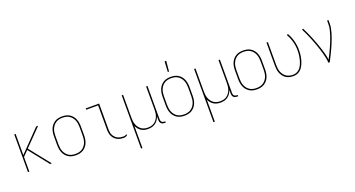

<svg xmlns="http://www.w3.org/2000/svg" viewBox="-54 -1510 4608 2492"><g transform="rotate(-20 2250.0 -264.5)"><path d="M418 0H394L177 -273L107 -202V0H88V-520H107V-228L391 -520H418L190 -287Z M750 8Q724 8 697.5 2.5Q671 -3 648.5 -17Q626 -31 609 -51.5Q592 -72 582 -96.5Q572 -121 568 -147.5Q564 -174 564 -200V-320Q564 -346 568 -372.5Q572 -399 582 -423.5Q592 -448 609 -468.5Q626 -489 648.5 -503Q671 -517 697.5 -522.5Q724 -528 750 -528Q776 -528 802.5 -522.5Q829 -517 851.5 -503Q874 -489 891 -468.5Q908 -448 918 -423.5Q928 -399 932 -372.5Q936 -346 936 -320V-200Q936 -174 932 -147.5Q928 -121 918 -96.5Q908 -72 891 -51.5Q874 -31 851.5 -17Q829 -3 802.5 2.5Q776 8 750 8ZM750 -10Q774 -10 797.5 -15Q821 -20 841.5 -33Q862 -46 877 -65Q892 -84 901 -106Q910 -128 913.5 -152Q917 -176 917 -200V-320Q917 -344 913.5 -368Q910 -392 901 -414Q892 -436 877 -455Q862 -474 841.5 -487Q821 -500 797.5 -505Q774 -510 750 -510Q726 -510 702.5 -505Q679 -500 658.5 -487Q638 -474 623 -455Q608 -436 599 -414Q590 -392 586.5 -368Q583 -344 583 -320V-200Q583 -176 586.5 -152Q590 -128 599 -106Q608 -84 623 -65Q638 -46 658.5 -33Q679 -20 702.5 -15Q726 -10 750 -10Z M1409 8Q1386 8 1363.5 4Q1341 0 1320.5 -11Q1300 -22 1284 -38.5Q1268 -55 1258 -75.5Q1248 -96 1244 -119Q1240 -142 1240 -165V-502H1075V-520H1260V-165Q1260 -145 1263 -124.5Q1266 -104 1275 -85.5Q1284 -67 1298 -52Q1312 -37 1330 -27.5Q1348 -18 1368.5 -14Q1389 -10 1409 -10Q1422 -10 1435 -14Q1448 -18 1458 -26V-8Q1448 0 1435 4Q1422 8 1409 8Z M1572 215V-520H1591V-200Q1591 -177 1594 -153.5Q1597 -130 1605.5 -108Q1614 -86 1628 -67Q1642 -48 1661 -34.5Q1680 -21 1703.5 -15.5Q1727 -10 1750 -10Q1773 -10 1796.5 -15.5Q1820 -21 1839 -34.5Q1858 -48 1872 -67Q1886 -86 1894.5 -108Q1903 -130 1906 -153.5Q1909 -177 1909 -200V-520H1928V-56Q1928 -47 1931 -38Q1934 -29 1940.5 -22.5Q1947 -16 1956 -13Q1965 -10 1974 -10H1988V8H1974Q1961 8 1948 4.5Q1935 1 1926 -8Q1917 -17 1913 -30Q1909 -43 1909 -56V-107Q1900 -82 1885 -59.5Q1870 -37 1848 -21Q1826 -5 1800 1.5Q1774 8 1747 8Q1722 8 1698 2.5Q1674 -3 1653 -16Q1632 -29 1616.5 -48.5Q1601 -68 1591 -90V215Z M2250 8Q2224 8 2197.5 2.5Q2171 -3 2148.5 -17Q2126 -31 2109 -51.5Q2092 -72 2082 -96.5Q2072 -121 2068 -147.5Q2064 -174 2064 -200V-320Q2064 -346 2068 -372.5Q2072 -399 2082 -423.5Q2092 -448 2109 -468.5Q2126 -489 2148.5 -503Q2171 -517 2197.5 -522.5Q2224 -528 2250 -528Q2276 -528 2302.5 -522.5Q2329 -517 2351.5 -503Q2374 -489 2391 -468.5Q2408 -448 2418 -423.5Q2428 -399 2432 -372.5Q2436 -346 2436 -320V-200Q2436 -174 2432 -147.5Q2428 -121 2418 -96.5Q2408 -72 2391 -51.5Q2374 -31 2351.5 -17Q2329 -3 2302.5 2.5Q2276 8 2250 8ZM2250 -10Q2274 -10 2297.5 -15Q2321 -20 2341.5 -33Q2362 -46 2377 -65Q2392 -84 2401 -106Q2410 -128 2413.5 -152Q2417 -176 2417 -200V-320Q2417 -344 2413.5 -368Q2410 -392 2401 -414Q2392 -436 2377 -455Q2362 -474 2341.5 -487Q2321 -500 2297.5 -505Q2274 -510 2250 -510Q2226 -510 2202.5 -505Q2179 -500 2158.5 -487Q2138 -474 2123 -455Q2108 -436 2099 -414Q2090 -392 2086.5 -368Q2083 -344 2083 -320V-200Q2083 -176 2086.5 -152Q2090 -128 2099 -106Q2108 -84 2123 -65Q2138 -46 2158.5 -33Q2179 -20 2202.5 -15Q2226 -10 2250 -10ZM2238 -600 2246 -744H2268L2255 -600Z M2572 215V-520H2591V-200Q2591 -177 2594 -153.5Q2597 -130 2605.5 -108Q2614 -86 2628 -67Q2642 -48 2661 -34.5Q2680 -21 2703.5 -15.5Q2727 -10 2750 -10Q2773 -10 2796.5 -15.5Q2820 -21 2839 -34.5Q2858 -48 2872 -67Q2886 -86 2894.5 -108Q2903 -130 2906 -153.5Q2909 -177 2909 -200V-520H2928V-56Q2928 -47 2931 -38Q2934 -29 2940.5 -22.5Q2947 -16 2956 -13Q2965 -10 2974 -10H2988V8H2974Q2961 8 2948 4.5Q2935 1 2926 -8Q2917 -17 2913 -30Q2909 -43 2909 -56V-107Q2900 -82 2885 -59.5Q2870 -37 2848 -21Q2826 -5 2800 1.5Q2774 8 2747 8Q2722 8 2698 2.5Q2674 -3 2653 -16Q2632 -29 2616.5 -48.5Q2601 -68 2591 -90V215Z M3250 8Q3224 8 3197.5 2.5Q3171 -3 3148.5 -17Q3126 -31 3109 -51.5Q3092 -72 3082 -96.5Q3072 -121 3068 -147.5Q3064 -174 3064 -200V-320Q3064 -346 3068 -372.5Q3072 -399 3082 -423.5Q3092 -448 3109 -468.5Q3126 -489 3148.5 -503Q3171 -517 3197.5 -522.5Q3224 -528 3250 -528Q3276 -528 3302.5 -522.5Q3329 -517 3351.5 -503Q3374 -489 3391 -468.5Q3408 -448 3418 -423.5Q3428 -399 3432 -372.5Q3436 -346 3436 -320V-200Q3436 -174 3432 -147.5Q3428 -121 3418 -96.5Q3408 -72 3391 -51.5Q3374 -31 3351.5 -17Q3329 -3 3302.5 2.5Q3276 8 3250 8ZM3250 -10Q3274 -10 3297.5 -15Q3321 -20 3341.5 -33Q3362 -46 3377 -65Q3392 -84 3401 -106Q3410 -128 3413.5 -152Q3417 -176 3417 -200V-320Q3417 -344 3413.5 -368Q3410 -392 3401 -414Q3392 -436 3377 -455Q3362 -474 3341.5 -487Q3321 -500 3297.5 -505Q3274 -510 3250 -510Q3226 -510 3202.5 -505Q3179 -500 3158.5 -487Q3138 -474 3123 -455Q3108 -436 3099 -414Q3090 -392 3086.5 -368Q3083 -344 3083 -320V-200Q3083 -176 3086.5 -152Q3090 -128 3099 -106Q3108 -84 3123 -65Q3138 -46 3158.5 -33Q3179 -20 3202.5 -15Q3226 -10 3250 -10Z M3754 8Q3728 8 3702 2.5Q3676 -3 3654 -17Q3632 -31 3615.5 -52Q3599 -73 3589 -97.5Q3579 -122 3575.5 -148Q3572 -174 3572 -200V-520H3591V-200Q3591 -176 3594.5 -152.5Q3598 -129 3606.5 -107Q3615 -85 3629.5 -66Q3644 -47 3664 -34Q3684 -21 3707 -15.5Q3730 -10 3754 -10Q3776 -10 3797.5 -17.5Q3819 -25 3836 -39.5Q3853 -54 3865 -73Q3877 -92 3885.5 -112.5Q3894 -133 3899.5 -154.5Q3905 -176 3909 -198Q3913 -220 3915 -242.5Q3917 -265 3917 -287Q3917 -348 3901 -408Q3885 -468 3854 -521L3871 -530Q3903 -475 3919.5 -412.5Q3936 -350 3936 -287Q3936 -263 3934 -239Q3932 -215 3927.5 -191Q3923 -167 3916.5 -144Q3910 -121 3900 -99Q3890 -77 3876.5 -57Q3863 -37 3844 -22Q3825 -7 3801.5 0.5Q3778 8 3754 8Z M4237 0Q4237 -34 4229.5 -68Q4222 -102 4213 -135.5Q4204 -169 4193.5 -201.5Q4183 -234 4171.5 -266.5Q4160 -299 4147.5 -331Q4135 -363 4121.5 -395Q4108 -427 4093.5 -458Q4079 -489 4063 -520L4080 -528Q4100 -489 4118 -449.5Q4136 -410 4152.5 -369.5Q4169 -329 4184 -288Q4199 -247 4212.5 -205.5Q4226 -164 4237.5 -122Q4249 -80 4254 -37Q4272 -71 4289 -105.5Q4306 -140 4321.5 -175Q4337 -210 4351.5 -245.5Q4366 -281 4378 -317.5Q4390 -354 4399.5 -392Q4409 -430 4409 -468V-520H4428V-468Q4428 -437 4421.5 -406Q4415 -375 4406.5 -345Q4398 -315 4387 -285.5Q4376 -256 4364 -227Q4352 -198 4339.5 -169Q4327 -140 4313 -112Q4299 -84 4285 -56Q4271 -28 4257 0Z"/></g></svg>

Font: Iosevka Thin
Style: Regular
Weight: 100
Monospace: yes
Designer: Belleve Invis
Foundry: Belleve Invis
Version: Version 32.5.0; ttfautohint (v1.8.4)